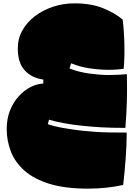

<svg xmlns="http://www.w3.org/2000/svg" viewBox="-20 -800 809 1144"><path d="M505 324Q367 324 274 295Q181 266 125 216Q69 166 44.5 102Q20 38 20 -31Q20 -93 40 -142.5Q60 -192 92.5 -227.5Q125 -263 163.5 -282Q202 -301 238 -302V-326Q168 -336 127 -381Q86 -426 86 -512Q86 -570 113.5 -619Q141 -668 188.5 -704Q236 -740 296.5 -760Q357 -780 424 -780Q525 -780 597 -750Q669 -720 711 -683Q716 -645 719 -591.5Q722 -538 721.5 -484.5Q721 -431 717 -390Q699 -388 678.5 -386Q658 -384 626 -384Q576 -384 516 -392.5Q456 -401 404 -423L394 -392Q450 -370 514 -361.5Q578 -353 627 -353Q657 -353 685.5 -354.5Q714 -356 736 -358Q738 -273 736 -198Q734 -123 727 -38Q641 -38 582 -41.5Q523 -45 467 -51Q418 -56 364 -65.5Q310 -75 272 -87L265 -60Q306 -46 359.5 -37Q413 -28 462 -22Q502 -18 540.5 -15Q579 -12 626 -11Q673 -10 735 -10Q735 64 728.5 148.5Q722 233 714 302Q671 312 616 318Q561 324 505 324Z"/></svg>

Font: Oi
Style: Regular
Weight: 400
Designer: Kostas Bartsokas, Mohamad Dakak
Foundry: Foundry5
Version: Version 4.000